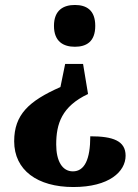

<svg xmlns="http://www.w3.org/2000/svg" viewBox="-20 -560 554 772"><path d="M281 -540C236 -540 197 -520 197 -456C197 -392 236 -372 281 -372C327 -372 363 -392 363 -456C363 -520 327 -540 281 -540ZM334 -182 314 -303H242L223 -210C96 -154 37 -99 37 8C37 124 130 192 275 192C419 192 485 130 485 66C485 6 434 -12 343 -12C343 81 320 129 273 129C230 129 206 87 206 21C206 -62 228 -132 334 -182Z"/></svg>

Font: Noto Serif Georgian SemiCondensed ExtraBold
Style: Regular
Weight: 800
Width: 4
Designer: Monotype Design Team, Akaki Razmadze
Foundry: Google LLC
Version: Version 2.003